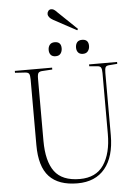

<svg xmlns="http://www.w3.org/2000/svg" viewBox="-69 -1150 868 1216"><g transform="rotate(-5 365.0 -542.5)"><path d="M374 14Q254 14 194.5 -49.5Q135 -113 135 -250V-668Q135 -694 129 -703.5Q123 -713 103 -714L40 -718V-730H277V-718L212 -714Q196 -713 189 -705Q182 -697 182 -668V-273Q182 -143 230.5 -77.5Q279 -12 391 -12Q494 -12 543 -84.5Q592 -157 592 -281V-668Q592 -692 586.5 -702.5Q581 -713 561 -714L512 -718V-730H690V-718L639 -714Q620 -713 615 -703Q610 -693 610 -667V-271Q610 -135 549 -60.5Q488 14 374 14ZM456 -952 310 -1031Q278 -1049 278 -1071Q278 -1082 285 -1090.5Q292 -1099 303 -1099Q311 -1099 319 -1095Q327 -1091 340 -1077L462 -960ZM480 -800Q459 -800 449 -812Q439 -824 439 -843Q439 -863 449 -876Q459 -889 481 -889Q522 -889 522 -847Q522 -828 511.5 -814Q501 -800 480 -800ZM306 -800Q285 -800 275 -812Q265 -824 265 -843Q265 -863 275.5 -876Q286 -889 307 -889Q348 -889 348 -847Q348 -828 338 -814Q328 -800 306 -800Z"/></g></svg>

Font: Display Extralight
Style: Regular
Weight: 200
Designer: Latin by Veronika Burian and Jose Scaglione. Greek by Irene Vlachou. Cyrillic by Vera Evstafieva.
Foundry: TypeTogether
Version: Version 3.002